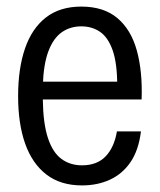

<svg xmlns="http://www.w3.org/2000/svg" viewBox="-20 -553 486 583"><path d="M229 10Q164 10 121 -23Q78 -56 56.5 -116.5Q35 -177 35 -261Q35 -345 56 -406Q77 -467 119.5 -500Q162 -533 227 -533Q295 -533 336.5 -498Q378 -463 395.5 -399.5Q413 -336 410 -251H110Q111 -178 125.5 -134Q140 -90 166.5 -70.5Q193 -51 229 -51Q275 -51 301 -78.5Q327 -106 335 -154H408Q401 -97 376.5 -61Q352 -25 314 -7.5Q276 10 229 10ZM110 -292 102 -305H344L336 -291Q336 -361 322 -400.5Q308 -440 283.5 -456.5Q259 -473 227 -473Q193 -473 167.5 -455Q142 -437 127 -397.5Q112 -358 110 -292Z"/></svg>

Font: Mona Sans SemiCondensed
Style: Regular
Weight: 400
Width: 4
Designer: Deni Anggara
Foundry: GitHub
Version: Version 2.000